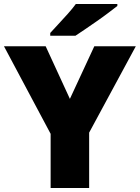

<svg xmlns="http://www.w3.org/2000/svg" viewBox="-20 -947 704 967"><path d="M332 -449 455 -714H664L429 -279V0H235V-273L0 -714H210ZM571 -917Q553 -903 526 -882.5Q499 -862 468 -840.5Q437 -819 408.5 -799.5Q380 -780 360 -767H233V-781Q250 -800 274 -825.5Q298 -851 322 -878Q346 -905 362 -927H571Z"/></svg>

Font: Noto Kufi Arabic Black
Style: Regular
Weight: 900
Designer: Monotype Design Team, David Williams, Khaled Hosny
Foundry: Google LLC
Version: Version 2.109; ttfautohint (v1.8.4.7-5d5b)